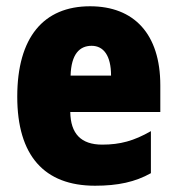

<svg xmlns="http://www.w3.org/2000/svg" viewBox="-20 -582 563 612"><path d="M267 -562C119 -562 35 -463 35 -274C35 -86 121 10 283 10C356 10 411 -2 461 -30V-164C407 -133 363 -121 306 -121C238 -121 205 -156 204 -225H491V-310C491 -474 407 -562 267 -562ZM272 -436C310 -436 334 -405 334 -341H205C207 -410 234 -436 272 -436Z"/></svg>

Font: Noto Sans Gurmukhi Condensed Black
Style: Regular
Weight: 900
Width: 3
Designer: Jelle Bosma - Monotype Design Team
Foundry: Monotype Imaging Inc.
Version: Version 2.004